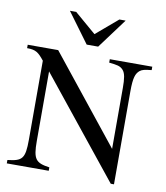

<svg xmlns="http://www.w3.org/2000/svg" viewBox="-96 -965 913 1055"><g transform="rotate(10 361.0 -437.5)"><path d="M707 -662H470V-643C514 -638 532 -636 549 -617C564 -600 568 -570 568 -519V-179L182 -662H12V-643C61 -643 76 -631 109 -590V-150C109 -43 94 -28 12 -19V0H246V-19C169 -30 153 -47 153 -150V-538L594 11H612V-507C612 -586 622 -608 641 -625C654 -636 669 -639 707 -643ZM519 -886H484L363 -783L243 -886H208L331 -719H395Z"/></g></svg>

Font: XITS Math
Style: Regular
Weight: 400
Designer: MicroPress Inc., with final additions and corrections provided by Coen Hoffman, Elsevier (retired)
Version: Version 1.302